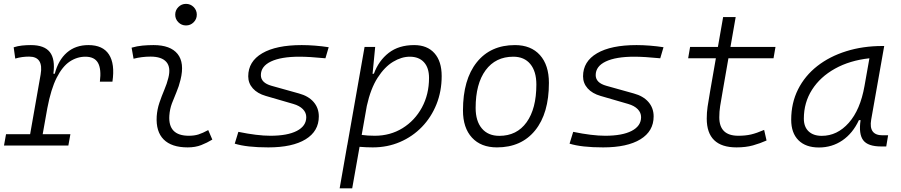

<svg xmlns="http://www.w3.org/2000/svg" viewBox="-20 -764 4728 1008"><path d="M1 0 11.7 -59.6H138.2L193.4 -373.5Q209.5 -466.8 132.8 -466.8Q114.3 -466.8 96.2 -464.4Q78.1 -461.9 60.1 -456.5L51.8 -515.6Q72.8 -522.5 95.5 -524.9Q118.2 -527.3 142.1 -527.3Q212.9 -527.3 241.7 -490.5Q270.5 -453.6 260.3 -377H267.6Q286.1 -448.7 331.3 -488Q376.5 -527.3 444.3 -527.3Q520 -527.3 552 -478Q584 -428.7 570.3 -335.4H504.4Q512.7 -401.9 494.4 -434.1Q476.1 -466.3 428.2 -466.3Q384.3 -466.3 345.9 -440.7Q307.6 -415 277.6 -356Q247.6 -296.9 228.5 -196.3L204.1 -59.6H349.6L338.9 0Z M1073.2 -81.1 1094.7 -31.2Q1066.9 -14.2 1036.1 -2.2Q1005.4 9.8 965.3 9.8Q880.9 9.8 839.4 -31.7Q797.9 -73.2 802.7 -153.3Q805.2 -189.9 816.9 -224.6Q828.6 -259.3 842.5 -292Q856.4 -324.7 863.8 -355Q877.9 -410.2 853.5 -438.5Q829.1 -466.8 770.5 -466.8Q724.1 -466.8 681.2 -455.6L670.9 -513.7Q699.7 -522 728.5 -524.7Q757.3 -527.3 786.1 -527.3Q875 -527.3 912.4 -480.7Q949.7 -434.1 927.7 -345.2Q919.4 -310.5 906.5 -280.5Q893.6 -250.5 882.6 -221.2Q871.6 -191.9 869.1 -157.7Q861.8 -51.3 971.2 -51.3Q1000 -51.3 1021.7 -58.1Q1043.5 -64.9 1073.2 -81.1ZM956.5 -630.4Q933.1 -630.4 916.5 -647Q899.9 -663.6 899.9 -687Q899.9 -710.4 916.5 -727.1Q933.1 -743.7 956.5 -743.7Q980 -743.7 996.6 -727.1Q1013.2 -710.4 1013.2 -687Q1013.2 -663.6 996.6 -647Q980 -630.4 956.5 -630.4Z M1388.7 9.8Q1274.9 9.8 1212.4 -9.8L1231.4 -71.8Q1331.1 -51.3 1399.4 -51.3Q1489.3 -51.3 1538.6 -76.9Q1587.9 -102.5 1587.9 -148.9Q1587.9 -172.9 1570.1 -190.9Q1552.2 -209 1520 -218.3L1375.5 -260.3Q1331.5 -272.9 1307.4 -300Q1283.2 -327.1 1283.2 -363.3Q1283.2 -441.4 1356.7 -484.4Q1430.2 -527.3 1564 -527.3Q1597.2 -527.3 1634 -524.4Q1670.9 -521.5 1705.6 -516.1L1688.5 -458Q1604.5 -466.3 1551.8 -466.3Q1455.6 -466.3 1402.6 -441.2Q1349.6 -416 1349.6 -369.6Q1349.6 -329.1 1405.8 -313.5L1549.3 -273.4Q1599.6 -259.8 1626.7 -228.3Q1653.8 -196.8 1653.8 -152.8Q1653.8 -75.2 1584.5 -32.7Q1515.1 9.8 1388.7 9.8Z M1829.1 224.6H1763.2L1802.7 -0.5Q1802.7 -0.5 1802.2 -0.5L1803.2 -2L1894 -517.6H1949.7L1936.5 -381.8L1935.5 -377H1942.9Q1968.3 -445.8 2021 -486.6Q2073.7 -527.3 2154.3 -527.3Q2222.7 -527.3 2260.7 -484.9Q2298.8 -442.4 2298.8 -364.7Q2298.8 -284.7 2271.5 -216.6Q2244.1 -148.4 2195.1 -97.7Q2146 -46.9 2080.1 -18.6Q2014.2 9.8 1937 9.8Q1903.8 9.8 1867.7 6.8ZM1878.9 -55.7Q1909.2 -51.3 1947.8 -51.3Q2028.8 -51.3 2093.3 -91.1Q2157.7 -130.9 2195.1 -199.7Q2232.4 -268.6 2232.4 -355Q2232.4 -408.2 2205.8 -437.3Q2179.2 -466.3 2131.3 -466.3Q2087.9 -466.3 2043.5 -439.5Q1999 -412.6 1962.4 -355.7Q1925.8 -298.8 1905.8 -208Z M2588.9 9.8Q2504.9 9.8 2457.8 -41.5Q2410.6 -92.8 2410.6 -184.1Q2410.6 -346.2 2482.9 -436.8Q2555.2 -527.3 2683.6 -527.3Q2767.6 -527.3 2814.7 -474.9Q2861.8 -422.4 2861.8 -328.6Q2861.8 -168.9 2789.6 -79.6Q2717.3 9.8 2588.9 9.8ZM2601.6 -50.8Q2693.4 -50.8 2744.6 -122.1Q2795.9 -193.4 2795.9 -320.3Q2795.9 -389.2 2764.2 -427.7Q2732.4 -466.3 2674.8 -466.3Q2582 -466.3 2529.5 -395.3Q2477.1 -324.2 2477.1 -197.3Q2477.1 -128.4 2509.8 -89.6Q2542.5 -50.8 2601.6 -50.8Z M3146.5 9.8Q3032.7 9.8 2970.2 -9.8L2989.3 -71.8Q3088.9 -51.3 3157.2 -51.3Q3247.1 -51.3 3296.4 -76.9Q3345.7 -102.5 3345.7 -148.9Q3345.7 -172.9 3327.9 -190.9Q3310.1 -209 3277.8 -218.3L3133.3 -260.3Q3089.4 -272.9 3065.2 -300Q3041 -327.1 3041 -363.3Q3041 -441.4 3114.5 -484.4Q3188 -527.3 3321.8 -527.3Q3355 -527.3 3391.8 -524.4Q3428.7 -521.5 3463.4 -516.1L3446.3 -458Q3362.3 -466.3 3309.6 -466.3Q3213.4 -466.3 3160.4 -441.2Q3107.4 -416 3107.4 -369.6Q3107.4 -329.1 3163.6 -313.5L3307.1 -273.4Q3357.4 -259.8 3384.5 -228.3Q3411.6 -196.8 3411.6 -152.8Q3411.6 -75.2 3342.3 -32.7Q3272.9 9.8 3146.5 9.8Z M3846.7 9.8Q3690.4 9.8 3690.4 -141.6Q3690.4 -173.3 3694.8 -203.6Q3699.2 -233.9 3708.5 -287.1L3738.3 -458H3592.8L3603 -517.6H3749L3776.4 -674.3H3842.3L3814.9 -517.6H4051.3L4041 -458H3804.2L3774.4 -287.1Q3765.1 -234.9 3760.7 -206.5Q3756.3 -178.2 3756.3 -147.9Q3756.3 -51.3 3856 -51.3Q3894 -51.3 3923.1 -58.1Q3952.1 -64.9 3991.7 -82L4004.4 -26.4Q3970.7 -11.2 3933.1 -0.7Q3895.5 9.8 3846.7 9.8Z M4279.3 10.3Q4210 10.3 4171.9 -27.8Q4133.8 -65.9 4133.8 -135.3Q4133.8 -223.1 4169.7 -294.7Q4205.6 -366.2 4270.5 -417Q4335.4 -467.8 4422.9 -495.1Q4510.3 -522.5 4612.8 -522.5H4622.1L4553.7 -135.7Q4539.6 -53.7 4613.3 -53.7H4642.6L4632.8 4.9H4606Q4536.6 4.9 4512 -27.6Q4487.3 -60.1 4498 -133.3H4489.3Q4457 -64 4402.6 -26.9Q4348.1 10.3 4279.3 10.3ZM4294.4 -50.8Q4375.5 -50.8 4436 -119.1Q4496.6 -187.5 4518.6 -312.5L4544.4 -458Q4441.4 -446.8 4363.8 -403.6Q4286.1 -360.4 4243.2 -293Q4200.2 -225.6 4200.2 -141.1Q4200.2 -98.1 4225.1 -74.5Q4250 -50.8 4294.4 -50.8Z"/></svg>

Font: Cascadia Code Light
Style: Italic
Weight: 300
Italic angle: -10°
Monospace: yes
Designer: Aaron Bell
Foundry: Saja Typeworks
Version: Version 2404.023; ttfautohint (v1.8.4)